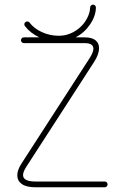

<svg xmlns="http://www.w3.org/2000/svg" viewBox="-20 -793 529 813"><path d="M435.5 -12.2Q435.5 -7.3 432.1 -3.7Q428.7 0 423.3 0H130.4Q91.8 0 72.5 -13.7Q53.2 -27.3 53.2 -50.8Q53.2 -73.2 71.3 -101.1L357.4 -543.5Q375.5 -570.8 375.5 -586.9Q375.5 -610.4 338.4 -610.4H81.1Q76.2 -610.4 72.5 -614Q68.8 -617.7 68.8 -622.6Q68.8 -627.9 72.5 -631.3Q76.2 -634.8 81.1 -634.8H146.5Q108.9 -652.3 85.4 -682.6Q83 -686 83 -689.9Q83 -695.3 86.7 -698.7Q90.3 -702.1 95.2 -702.1Q101.6 -702.1 105 -697.3Q124.5 -671.9 158.2 -656.7Q191.9 -641.6 227.5 -641.6Q248 -641.6 264.6 -646.5Q291.5 -654.3 313.5 -672.4Q335.4 -690.4 348.1 -714.1Q360.8 -737.8 361.8 -761.7Q361.8 -766.6 365.5 -770Q369.1 -773.4 374 -773.4Q379.4 -773.4 382.8 -769.5Q386.2 -765.6 386.2 -760.7Q385.3 -724.6 361.3 -689.5Q337.4 -654.3 300.3 -634.8H338.4Q369.1 -634.8 384.3 -622.6Q399.4 -610.4 399.4 -589.4Q399.4 -562.5 377.9 -529.8L91.8 -87.4Q77.6 -65.4 77.6 -51.8Q77.6 -24.4 130.4 -24.4H423.3Q428.7 -24.4 432.1 -21Q435.5 -17.6 435.5 -12.2Z"/></svg>

Font: Velvelyne Light
Style: Regular
Weight: 200
Designer: Manon Van der Borght et Mariel Nils
Foundry: Velvetyne
Version: Version 1.070